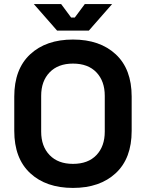

<svg xmlns="http://www.w3.org/2000/svg" viewBox="-20 -908 716 942"><path d="M338 14Q206 14 128 -58.5Q50 -131 50 -266V-434Q50 -569 128 -641.5Q206 -714 338 -714Q470 -714 548 -641.5Q626 -569 626 -434V-266Q626 -131 548 -58.5Q470 14 338 14ZM338 -104Q412 -104 453 -147Q494 -190 494 -262V-438Q494 -510 453 -553Q412 -596 338 -596Q265 -596 223.5 -553Q182 -510 182 -438V-262Q182 -190 223.5 -147Q265 -104 338 -104ZM416 -758H260L146 -888H280L329 -822H347L396 -888H530Z"/></svg>

Font: Space Grotesk Variable Light
Style: Regular
Weight: 300
Designer: Florian Karsten
Foundry: Florian Karsten
Version: Version 2.000